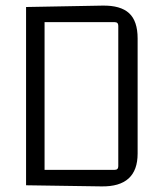

<svg xmlns="http://www.w3.org/2000/svg" viewBox="-20 -660 574 685"><path d="M73 1V-635L346 -640Q410 -641 440.5 -613Q471 -585 471 -523V-112Q471 7 342 5ZM389 -581H139V-54H389Q402 -54 402 -67V-568Q402 -581 389 -581Z"/></svg>

Font: Gemunu Libre Light
Style: Regular
Weight: 300
Designer: Puspanada Ekanayake, Sola Matas, Pathum Egodawatta, Kosala Senevirathne
Foundry: mooniak
Version: Version 1.100